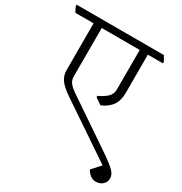

<svg xmlns="http://www.w3.org/2000/svg" viewBox="-218 -772 1044 1103"><g transform="rotate(30 304.0 -221.0)"><path d="M637 134Q637 160 618.5 176Q600 192 573 192Q553 192 536.5 179Q520 166 511 149V147L562 91L199 -154Q147 -189 128 -217Q109 -245 109 -279V-590H-12L-29 -624V-634H550L569 -601V-590H469V-339Q469 -279 442 -247Q415 -215 378 -202L336 -231V-240Q373 -257 394 -277Q415 -297 415 -328V-590H163V-268Q163 -244 177 -226Q191 -208 224 -186L529 21Q592 64 614.5 87Q637 110 637 134Z"/></g></svg>

Font: Martel UltraLight
Style: Regular
Weight: 250
Designer: Dan Reynolds
Foundry: Dan Reynolds
Version: Version 1.001; ttfautohint (v1.1) -l 5 -r 5 -G 72 -x 0 -D la